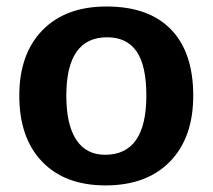

<svg xmlns="http://www.w3.org/2000/svg" viewBox="-20 -558 651 588"><path d="M571.8 -265.1Q571.8 -136.2 500.5 -63.2Q429.2 9.8 303.2 9.8Q178.7 9.8 108.9 -63Q39.1 -135.7 39.1 -265.1Q39.1 -392.6 109.9 -465.3Q180.7 -538.1 306.2 -538.1Q435.5 -538.1 503.7 -467.8Q571.8 -397.5 571.8 -265.1ZM428.2 -265.1Q428.2 -357.4 398.2 -400.6Q368.2 -443.8 308.1 -443.8Q183.1 -443.8 183.1 -265.1Q183.1 -176.3 213.4 -130.1Q243.7 -84 301.8 -84Q428.2 -84 428.2 -265.1Z"/></svg>

Font: Libra Sans Modern
Style: Bold
Weight: 700
Foundry: Stefan Peev, Context Ltd
Version: Version 1.000